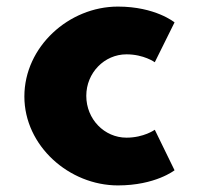

<svg xmlns="http://www.w3.org/2000/svg" viewBox="-20 -548 604 583"><path d="M364 -383C417 -383 450 -359 450 -359L510 -480C510 -480 452 -528 338 -528C189 -528 54 -406 54 -255C54 -105 190 15 338 15C452 15 510 -31 510 -31L450 -154C450 -154 417 -130 364 -130C297 -130 242 -186 242 -257C242 -327 297 -383 364 -383Z"/></svg>

Font: Sztylet
Style: Bd
Weight: 700
Foundry: Cannot Into Space Fonts, PlusOne Fonts
Version: Version 0.12